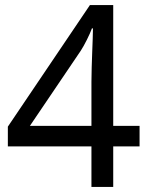

<svg xmlns="http://www.w3.org/2000/svg" viewBox="-20 -738 591 758"><path d="M341 -160H11V-238L335 -718H427V-241H531V-160H427V0H341ZM341 -241V-415Q341 -442 342 -472Q343 -502 344 -531Q345 -560 346 -585Q347 -610 347 -626H343Q336 -607 323 -581Q310 -555 299 -538L98 -241Z"/></svg>

Font: oriya25
Style: Book
Weight: 400
Designer: Jelle Bosma - Monotype Design Team
Foundry: Monotype Imaging Inc.
Version: Version 2.003